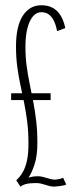

<svg xmlns="http://www.w3.org/2000/svg" viewBox="-20 -702 301 732"><path d="M58.5 10 42 -14.5Q45 -17.5 52.8 -25.8Q60.5 -34 69 -49.8Q77.5 -65.5 83 -90.8Q88.5 -116 88.5 -154Q88.5 -199.5 83.8 -237.2Q79 -275 72.2 -309Q65.5 -343 58.2 -376.2Q51 -409.5 46 -445.8Q41 -482 41 -524.5Q41 -563.5 47.5 -592.8Q54 -622 66.8 -641.8Q79.5 -661.5 97.2 -671.8Q115 -682 137.5 -682Q158 -682 173.5 -675.5Q189 -669 199.8 -657.5Q210.5 -646 217.8 -630.2Q225 -614.5 229 -595L197.5 -583.5Q193.5 -606 185.8 -622Q178 -638 166.2 -646.8Q154.5 -655.5 137.5 -655.5Q119 -655.5 105.5 -639.5Q92 -623.5 84.5 -594.5Q77 -565.5 77 -523.5Q77 -483.5 81.8 -448.8Q86.5 -414 93.5 -380.8Q100.5 -347.5 107 -313.2Q113.5 -279 118 -240.8Q122.5 -202.5 122.5 -156.5Q122.5 -108.5 111.8 -75.5Q101 -42.5 88.5 -24.5Q95 -27 104 -28.5Q113 -30 123 -30Q133 -30 141.2 -28.2Q149.5 -26.5 157.2 -23.8Q165 -21 172.2 -19.5Q179.5 -18 186.5 -17Q198.5 -17.5 207.5 -19.8Q216.5 -22 220.5 -24.5L232.5 1.5Q229.5 3.5 222.2 5Q215 6.5 205.2 7.8Q195.5 9 185 9.5Q176 9 167.8 7Q159.5 5 151.5 2.2Q143.5 -0.5 134.2 -2.5Q125 -4.5 113.5 -4Q92.5 -4 78.5 -0.2Q64.5 3.5 58.5 10ZM22.5 -320.5V-346.5H173V-320.5Z"/></svg>

Font: Anybody ExtraCondensed ExtraLight
Style: Regular
Weight: 250
Width: 2
Version: Version 1.113;gftools[0.9.25]